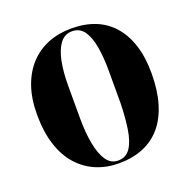

<svg xmlns="http://www.w3.org/2000/svg" viewBox="-130 -849 978 990"><g transform="rotate(-20 359.0 -354.0)"><path d="M358 15Q291 15 234 -9Q177 -33 134.5 -80.5Q92 -128 69 -199.5Q46 -271 46 -365Q46 -453 69.5 -519.5Q93 -586 135.5 -631.5Q178 -677 236 -700Q294 -723 363 -723Q437 -723 494 -700Q551 -677 591 -631.5Q631 -586 652.5 -519.5Q674 -453 674 -365Q674 -271 652.5 -199.5Q631 -128 590.5 -80.5Q550 -33 491.5 -9Q433 15 358 15ZM359 0Q403 0 426.5 -35.5Q450 -71 459.5 -132.5Q469 -194 471 -271V-453Q471 -526 461 -583.5Q451 -641 427.5 -674.5Q404 -708 362 -708Q321 -708 296 -674.5Q271 -641 259.5 -583.5Q248 -526 248 -453V-273Q248 -195 259.5 -133Q271 -71 295 -35.5Q319 0 359 0Z"/></g></svg>

Font: Kalnia Thin SemiBold
Style: Regular
Weight: 600
Version: Version 1.105